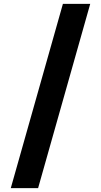

<svg xmlns="http://www.w3.org/2000/svg" viewBox="-20 -801 525 998"><path d="M36 177 307 -781H449L178 177Z"/></svg>

Font: Merriweather Sans ExtraBold
Style: Regular
Weight: 800
Designer: Eben Sorkin
Foundry: Eben Sorkin
Version: Version 2.001; ttfautohint (v1.8.3)